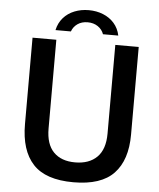

<svg xmlns="http://www.w3.org/2000/svg" viewBox="-60 -964 847 1025"><g transform="rotate(5 363.0 -451.0)"><path d="M371.5 10Q222.5 10 155 -63Q87.5 -136 87.5 -277V-740H215V-264.5Q215 -180.5 256 -138.5Q297 -96.5 371.5 -96.5Q446.5 -96.5 488.8 -138.5Q531 -180.5 531 -264.5V-740H656.5V-270Q656.5 -133.5 588.2 -61.8Q520 10 371.5 10ZM374 -847.5Q342 -847.5 319.8 -832Q297.5 -816.5 288.5 -791H206Q214.5 -830 238.5 -857.2Q262.5 -884.5 297.8 -898.5Q333 -912.5 374 -912.5Q416 -912.5 451.2 -898.2Q486.5 -884 510.5 -856.8Q534.5 -829.5 542.5 -791H460.5Q451.5 -816.5 428.5 -832Q405.5 -847.5 374 -847.5Z"/></g></svg>

Font: 1883 Sans SemiBold
Style: Regular
Weight: 600
Designer: 1883 Sans project is a fork of Public Sans.
Version: Version 1.009